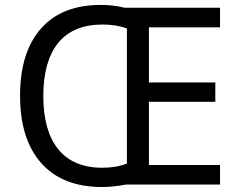

<svg xmlns="http://www.w3.org/2000/svg" viewBox="-20 -745 968 775"><path d="M394 -646Q275.9 -646 215.3 -572.3Q154.8 -498 154.8 -357.4Q154.8 -216.8 215.3 -142.3Q275.9 -67.9 393.1 -67.9Q450.2 -67.9 492.2 -85V-629.9Q450.7 -646 394 -646ZM868.2 0H487.8Q438 9.8 391.1 9.8Q232.4 9.8 146.7 -86.4Q61 -182.6 61 -358.4Q61 -534.2 145.3 -629.6Q229.5 -725.1 386.2 -725.1Q438 -725.1 481.9 -713.9H868.2V-634.8H581.1V-412.1H849.1V-334H581.1V-79.1H868.2Z"/></svg>

Font: NotoSans
Style: Regular
Weight: 400
Designer: Monotype Design team
Foundry: Monotype Imaging Inc.
Version: Version 1.04